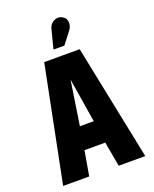

<svg xmlns="http://www.w3.org/2000/svg" viewBox="-165 -1002 875 1094"><g transform="rotate(-20 272.5 -455.5)"><path d="M359 -820Q369 -833 372.5 -849Q376 -865 371 -880Q366 -895 349 -904Q332 -914 314.5 -910Q297 -906 284.5 -894Q272 -882 268 -866L238 -749H304ZM522 0 379 -700H164L24 0H182L208 -150H334L361 0ZM230 -287 271 -555 314 -287Z"/></g></svg>

Font: Advent Pro ExtraBold
Style: Regular
Weight: 800
Designer: VivaRado, Andreas Kalpakidis
Foundry: VivaRado, Andreas Kalpakidis
Version: Version 3.000